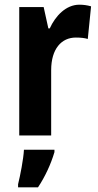

<svg xmlns="http://www.w3.org/2000/svg" viewBox="-20 -577 417 818"><path d="M318 -557C261 -557 216 -509 192 -456H186L166 -547H62V0H198V-278C198 -369 242 -417 303 -417C325 -417 341 -415 354 -411L368 -550C351 -555 334 -557 318 -557ZM212 71V61H82C80 101 66 172 57 208V221H142C172 176 197 122 212 71Z"/></svg>

Font: Noto Sans Georgian Condensed Bold
Style: Regular
Weight: 700
Width: 3
Designer: Monotype Design Team, Akaki Razmadze
Foundry: Google LLC
Version: Version 2.005